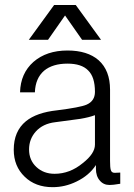

<svg xmlns="http://www.w3.org/2000/svg" viewBox="-20 -734 540 771"><path d="M365.2 -71.3V-56.6Q365.2 -26.4 380.9 -8.8Q395.5 8.8 419.9 8.8Q427.7 8.8 436.5 7.8Q449.2 5.9 462.9 3.9V-41L440.4 -40Q427.7 -40 424.8 -51.8Q421.9 -61.5 421.9 -87.9V-374Q421.9 -451.2 376 -492.2Q331.1 -531.2 251 -531.2Q167 -531.2 114.3 -485.4Q62.5 -439.5 60.5 -363.3H120.1Q122.1 -419.9 157.2 -450.2Q191.4 -478.5 251 -478.5Q307.6 -478.5 334 -451.2Q361.3 -424.8 361.3 -365.2Q361.3 -328.1 327.1 -313.5Q301.8 -302.7 209 -291Q127 -282.2 84 -247.1Q35.2 -207 35.2 -132.8Q35.2 -66.4 79.1 -24.4Q122.1 17.6 191.4 17.6Q241.2 17.6 287.1 -4.9Q337.9 -29.3 365.2 -71.3ZM361.3 -271.5V-153.3Q361.3 -117.2 312.5 -79.1Q260.7 -36.1 199.2 -36.1Q155.3 -36.1 126 -63.5Q96.7 -90.8 96.7 -133.8Q96.7 -175.8 124 -206.1Q152.3 -237.3 201.2 -243.2L237.3 -248Q284.2 -253.9 302.7 -256.8Q337.9 -262.7 361.3 -271.5ZM172.9 -574.2 241.2 -671.9 309.6 -574.2H385.7L284.2 -713.9H197.3L95.7 -574.2Z"/></svg>

Font: DotumChe
Style: Regular
Weight: 400
Monospace: yes
Version: Version 2.21